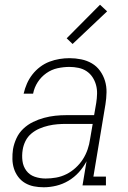

<svg xmlns="http://www.w3.org/2000/svg" viewBox="-20 -784 540 812"><path d="M165 8Q143 8 123 4Q103 0 86 -10Q69 -20 57 -36Q45 -52 39 -71Q33 -90 32.5 -111Q32 -132 35 -153Q39 -176 49.5 -199Q60 -222 78.5 -239.5Q97 -257 119.5 -268Q142 -279 166 -285.5Q190 -292 213.5 -294.5Q237 -297 260 -297H378L387 -349Q390 -368 390.5 -387.5Q391 -407 386 -425Q381 -443 371 -458Q361 -473 346 -483Q331 -493 312 -497Q293 -501 274 -501Q249 -501 223.5 -495.5Q198 -490 176 -474.5Q154 -459 139.5 -436.5Q125 -414 120 -388H80Q85 -410 94 -430.5Q103 -451 117 -469Q131 -487 149.5 -501Q168 -515 189 -523Q210 -531 231.5 -534.5Q253 -538 274 -538Q299 -538 323.5 -533Q348 -528 368.5 -516Q389 -504 403 -484.5Q417 -465 424 -442Q431 -419 430.5 -393.5Q430 -368 426 -343L375 -37H428V0H329L346 -102Q333 -77 313.5 -55.5Q294 -34 269.5 -19.5Q245 -5 218 1.5Q191 8 165 8ZM173 -29Q195 -29 217.5 -33Q240 -37 261 -47.5Q282 -58 300 -74.5Q318 -91 330.5 -110.5Q343 -130 350.5 -152Q358 -174 361 -196L372 -260H260Q241 -260 222.5 -258.5Q204 -257 184.5 -252.5Q165 -248 146.5 -240Q128 -232 112.5 -219Q97 -206 88 -188Q79 -170 76 -151Q72 -127 75 -103.5Q78 -80 91.5 -62Q105 -44 127 -36.5Q149 -29 173 -29ZM287 -598 262 -622 403 -764 433 -736Z"/></svg>

Font: Iosevka Curly Slab XLtObl
Style: Regular
Weight: 200
Italic angle: -9°
Monospace: yes
Designer: Belleve Invis
Foundry: Belleve Invis
Version: Version 11.1.0; ttfautohint (v1.8.3)